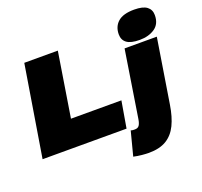

<svg xmlns="http://www.w3.org/2000/svg" viewBox="-164 -979 1460 1388"><g transform="rotate(-20 566.0 -285.0)"><path d="M13 0 127 -700H385L306 -205H694L659 0ZM1004 -790Q1071 -790 1101.5 -767Q1132 -744 1132 -702Q1132 -634 1085 -602Q1038 -570 969 -570Q901 -570 870 -593Q839 -616 839 -659Q839 -719 879 -754.5Q919 -790 1004 -790ZM1092 -550 1013 -56Q999 34 969 95.5Q939 157 886.5 188.5Q834 220 751 220Q731 220 699 217Q667 214 635 207L683 22Q690 25 699 25.5Q708 26 714 26Q737 26 747.5 11Q758 -4 763 -35L844 -550Z"/></g></svg>

Font: Georama Expanded Black
Style: Italic
Weight: 900
Width: 7
Italic angle: -9°
Designer: Jean-Baptiste Levee
Foundry: Production Type
Version: Version 1.000